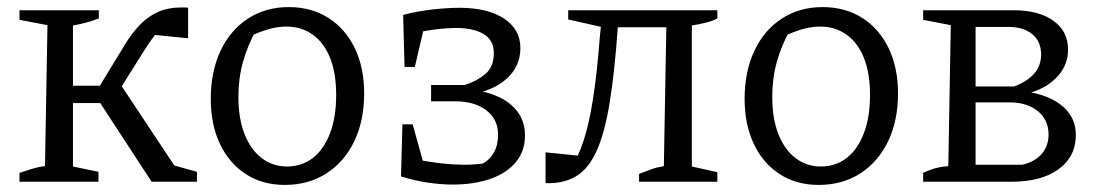

<svg xmlns="http://www.w3.org/2000/svg" viewBox="-20 -513 3102 542"><path d="M35 0V-25Q51 -30 69.5 -36Q88 -42 107 -44L114 -442L35 -457V-484H259V-461Q226 -448 186 -441V-43L258 -28V0ZM152 -222V-271H294V-222ZM408 0 248 -245 310 -290 486 -25 464 -48 536 -28V0ZM299 -230 246 -245 332 -386Q352 -419 374.5 -442.5Q397 -466 425.5 -479Q454 -492 493 -492Q498 -492 502 -492Q506 -492 511 -491V-405L401 -416L442 -438Q428 -429 413 -408.5Q398 -388 383 -364Z M784 9Q721 9 674 -21.5Q627 -52 601 -106.5Q575 -161 575 -234Q575 -311 602.5 -369.5Q630 -428 680 -460.5Q730 -493 795 -493Q859 -493 907 -462.5Q955 -432 981.5 -377Q1008 -322 1008 -250Q1008 -172 980 -114Q952 -56 901.5 -23.5Q851 9 784 9ZM790 -43Q832 -43 863 -67Q894 -91 911.5 -136.5Q929 -182 929 -245Q929 -306 912 -349Q895 -392 863 -415Q831 -438 788 -438Q761 -438 729.5 -428Q698 -418 661 -398L704 -430Q679 -385 666 -338.5Q653 -292 653 -240Q653 -178 670.5 -134Q688 -90 719 -66.5Q750 -43 790 -43Z M1258 8Q1225 8 1187.5 2.5Q1150 -3 1112 -15L1131 -68Q1177 -58 1216.5 -53Q1256 -48 1295 -48Q1308 -48 1319 -49Q1330 -50 1342 -51Q1362 -61 1374 -82Q1386 -103 1386 -133Q1386 -176 1353 -201.5Q1320 -227 1265 -227H1197V-273H1292Q1326 -284 1350 -304Q1374 -324 1374 -363Q1374 -400 1345 -417Q1316 -434 1269 -434Q1239 -434 1205.5 -429.5Q1172 -425 1134 -416L1118 -471Q1161 -482 1203 -486.5Q1245 -491 1277 -491Q1357 -491 1403 -460.5Q1449 -430 1449 -377Q1449 -327 1412 -292.5Q1375 -258 1314 -248L1316 -259Q1385 -250 1423.5 -216.5Q1462 -183 1462 -131Q1462 -86 1436 -55Q1410 -24 1364 -8Q1318 8 1258 8ZM1186 -14 1112 -15 1116 -162H1145ZM1122 -324 1118 -471 1185 -469 1151 -324Z M1520 4V-83L1628 -72L1591 -38Q1611 -67 1626.5 -113Q1642 -159 1653.5 -230.5Q1665 -302 1673 -406L1680 -475L1709 -430L1584 -458V-484H2005V-461Q1992 -454 1974.5 -449.5Q1957 -445 1933 -441V-43L2005 -27V0H1784V-22Q1804 -30 1819.5 -35.5Q1835 -41 1854 -44L1861 -436H1724Q1715 -309 1701 -223Q1687 -137 1664 -86.5Q1641 -36 1605.5 -15Q1570 6 1520 4Z M2291 9Q2228 9 2181 -21.5Q2134 -52 2108 -106.5Q2082 -161 2082 -234Q2082 -311 2109.5 -369.5Q2137 -428 2187 -460.5Q2237 -493 2302 -493Q2366 -493 2414 -462.5Q2462 -432 2488.5 -377Q2515 -322 2515 -250Q2515 -172 2487 -114Q2459 -56 2408.5 -23.5Q2358 9 2291 9ZM2297 -43Q2339 -43 2370 -67Q2401 -91 2418.5 -136.5Q2436 -182 2436 -245Q2436 -306 2419 -349Q2402 -392 2370 -415Q2338 -438 2295 -438Q2268 -438 2236.5 -428Q2205 -418 2168 -398L2211 -430Q2186 -385 2173 -338.5Q2160 -292 2160 -240Q2160 -178 2177.5 -134Q2195 -90 2226 -66.5Q2257 -43 2297 -43Z M2586 0V-25Q2596 -30 2613.5 -36Q2631 -42 2657 -44L2664 -442L2586 -457V-484H2842Q2912 -484 2953.5 -454.5Q2995 -425 2995 -373Q2995 -331 2967 -299Q2939 -267 2891 -252Q2949 -241 2983 -210Q3017 -179 3017 -132Q3017 -71 2968.5 -35.5Q2920 0 2836 0ZM2734 -16 2704 -48H2866Q2903 -57 2921.5 -79.5Q2940 -102 2940 -133Q2940 -175 2909.5 -199.5Q2879 -224 2830 -224H2727V-269H2843Q2919 -298 2919 -359Q2919 -396 2894 -416.5Q2869 -437 2827 -437H2704L2734 -468Z"/></svg>

Font: Piazzolla 24pt
Style: Regular
Weight: 400
Designer: Juan Pablo del Peral
Foundry: Huerta Tipografica
Version: Version 2.005